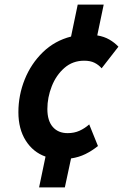

<svg xmlns="http://www.w3.org/2000/svg" viewBox="-20 -715 540 835"><path d="M60 -227Q60 -301 87.5 -369.5Q115 -438 166.5 -488Q218 -538 289 -556L318 -695H431L403 -561Q433 -556 455.5 -543Q478 -530 495 -512L422 -418Q409 -433 391 -442Q373 -451 346 -451Q296 -451 260 -419.5Q224 -388 205 -339.5Q186 -291 186 -241Q186 -190 209.5 -163Q233 -136 274 -136Q303 -136 326 -146.5Q349 -157 368 -174L406 -80Q380 -59 351.5 -45Q323 -31 289 -26L262 100H150L178 -34Q124 -53 92 -103.5Q60 -154 60 -227Z"/></svg>

Font: Radio Canada Condensed SemiBold
Style: Italic
Weight: 600
Width: 3
Italic angle: -12°
Designer: Charles Daoud, Etienne Aubert Bonn, Alexandre Saumier Demers, Jacques Le Bailly
Foundry: Radio-Canada
Version: Version 2.104; ttfautohint (v1.8.4.7-5d5b);gftools[0.9.28.de